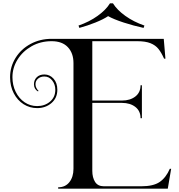

<svg xmlns="http://www.w3.org/2000/svg" viewBox="-20 -1027 1066 1142"><path d="M998 -23 978 95H326V87Q369 87 393 56Q417 25 417 -23V-652Q417 -711 383.5 -746.5Q350 -782 287 -782Q221 -782 168 -752Q115 -722 84.5 -673Q54 -624 54 -568Q54 -520 73.5 -480.5Q93 -441 126.5 -418.5Q160 -396 201 -396Q246 -396 277.5 -422.5Q309 -449 309 -493Q309 -525 290.5 -548.5Q272 -572 244 -572Q221 -572 206 -559Q191 -546 191 -526Q191 -514 196.5 -503.5Q202 -493 209 -487L206 -483Q182 -497 182 -526Q182 -551 198.5 -567.5Q215 -584 244 -584Q276 -584 298.5 -559Q321 -534 321 -493Q321 -444 286 -414Q251 -384 201 -384Q157 -384 120.5 -407Q84 -430 62 -472Q40 -514 40 -568Q40 -630 72.5 -682.5Q105 -735 161.5 -765.5Q218 -796 287 -796H954L964 -678H956Q940 -714 922.5 -736Q905 -758 875 -770Q845 -782 796 -782H529V-429H706Q754 -429 785 -453Q816 -477 816 -520H824V-324H816Q816 -367 785 -391Q754 -415 706 -415H529V-11Q529 29 545.5 55Q562 81 598 81H820Q892 81 929.5 55.5Q967 30 990 -23ZM839 -875 834 -861Q774 -874 715.5 -893Q657 -912 623 -931Q595 -912 547.5 -893Q500 -874 452 -861L447 -875Q511 -897 560.5 -932.5Q610 -968 634 -1007H652Q676 -968 725.5 -932.5Q775 -897 839 -875Z"/></svg>

Font: Myanmar April Display
Style: Regular
Weight: 400
Designer: Khon Soe Zaw Thu
Foundry: Myanmar OS
Version: Version 2.50 April 12, 2019